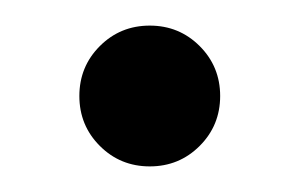

<svg xmlns="http://www.w3.org/2000/svg" viewBox="-20 -116 233 150"><path d="M136 -2Q120 14 97 14Q74 14 58 -2Q42 -18 42 -41Q42 -64 58 -80Q74 -96 97 -96Q120 -96 136 -80Q152 -64 152 -41Q152 -18 136 -2Z"/></svg>

Font: Nacelle Light
Style: Regular
Weight: 300
Designer: Sora Sagano
Foundry: Sora Sagano
Version: Version 1.000;FEAKit 1.0